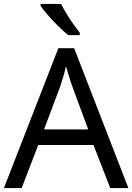

<svg xmlns="http://www.w3.org/2000/svg" viewBox="-20 -964 679 984"><path d="M545 0 459 -221H176L91 0H0L279 -717H360L638 0ZM352 -517Q349 -525 342 -546Q335 -567 328.5 -589.5Q322 -612 318 -624Q311 -593 302 -563.5Q293 -534 287 -517L206 -301H432ZM293 -944Q304 -922 320.5 -894.5Q337 -867 355.5 -841Q374 -815 389 -796V-784H330Q307 -802 278 -830.5Q249 -859 224.5 -887.5Q200 -916 188 -934V-944Z"/></svg>

Font: Noto Sans Tai Viet
Style: Regular
Weight: 400
Designer: Monotype Design Team
Foundry: Monotype Imaging Inc.
Version: Version 2.003; ttfautohint (v1.8.4.7-5d5b)